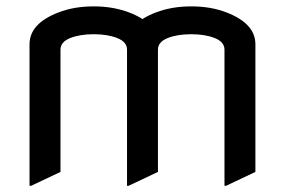

<svg xmlns="http://www.w3.org/2000/svg" viewBox="-20 -567 899 606"><path d="M73.2 19.5V-427.2Q73.2 -492.7 164.6 -527.8Q213.9 -546.9 275.9 -546.9Q336.9 -546.9 387.2 -527.8Q411.6 -518.6 429.7 -506.8Q447.8 -518.6 472.2 -527.8Q522.5 -546.9 583.5 -546.9Q645.5 -546.9 694.8 -527.8Q786.1 -492.7 786.1 -427.2V-24.4L693.4 19.5H688.5V-410.2Q688.5 -434.6 658 -446.8Q627.4 -459 583.5 -459Q539.6 -459 509 -446.8Q478.5 -434.6 478.5 -410.2V-24.4L385.7 19.5H380.9V-410.2Q380.9 -434.6 350.3 -446.8Q319.8 -459 275.9 -459Q231.9 -459 201.4 -446.8Q170.9 -434.6 170.9 -410.2V-24.4L78.1 19.5Z"/></svg>

Font: Nova Flat
Style: Book
Weight: 400
Version: Version 2.000